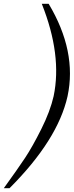

<svg xmlns="http://www.w3.org/2000/svg" viewBox="-37 -773 387 1006"><path d="M182 -753H218Q367 -504 317 -269Q266 -40 13 213H-17Q56 112 94.5 54Q133 -4 179.5 -97Q226 -190 244 -269Q289 -484 182 -753Z"/></svg>

Font: Afta sans
Style: Italic
Weight: 400
Italic angle: -12°
Designer: par.qink
Foundry: Oriol Esparraguera Font
Version: Version 1.000